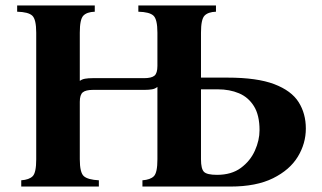

<svg xmlns="http://www.w3.org/2000/svg" viewBox="-20 -685 1182 705"><path d="M58 0V-23Q87 -25 100 -38Q113 -51 113 -100V-565Q113 -614 98.5 -627.5Q84 -641 43 -642V-665H328V-642Q299 -641 286 -627.5Q273 -614 273 -565V-388Q281 -394 292.5 -396Q304 -398 320 -398H509Q536 -398 547 -407Q558 -416 558 -443V-565Q558 -614 543.5 -627.5Q529 -641 488 -642V-665H773V-642Q744 -641 731 -627.5Q718 -614 718 -565V-400H815Q924 -400 987 -376Q1050 -352 1076.5 -310Q1103 -268 1103 -213Q1103 -158 1073.5 -109.5Q1044 -61 982.5 -30.5Q921 0 826 0H503V-23Q532 -25 545 -38Q558 -51 558 -100V-366Q550 -359 538 -357Q526 -355 511 -355H322Q295 -355 284 -346Q273 -337 273 -311V-100Q273 -51 288 -38Q303 -25 343 -23V0ZM718 -100Q718 -65 729 -54Q740 -43 777 -43Q830 -43 864.5 -68.5Q899 -94 916 -132Q933 -170 933 -207Q933 -262 912.5 -295Q892 -328 857.5 -342.5Q823 -357 780 -357H718Z"/></svg>

Font: Bona Nova
Style: Bold
Weight: 700
Designer: Mateusz Machalski
Foundry: Capitalics
Version: Version 4.001; ttfautohint (v1.8.3)